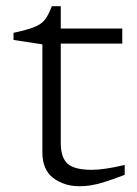

<svg xmlns="http://www.w3.org/2000/svg" viewBox="-20 -606 452 632"><path d="M180 -135.5Q180 -87.5 202.5 -67.2Q225 -47 282 -47Q322.5 -47 390.5 -63V-30.5Q350 -15 324.2 -7Q298.5 1 279.5 4Q260.5 7 241.5 7Q191 7 155.2 -20.2Q119.5 -47.5 119.5 -104V-460L24.5 -474.5V-498Q69 -507.5 92.5 -516.8Q116 -526 128 -541.5Q140 -557 150.5 -585.5H180V-512H382.5V-462.5H180Z"/></svg>

Font: Newsreader 6pt Light
Style: Regular
Weight: 300
Designer: Hugues Gentile
Foundry: Production Type
Version: Version 1.003; ttfautohint (v1.8.3)